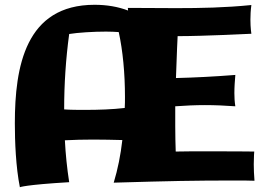

<svg xmlns="http://www.w3.org/2000/svg" viewBox="-20 -752 1105 802"><path d="M1042 -119C1042 -119 952 -120 854 -120C806 -120 756 -120 714 -119C713 -150 712 -187 712 -226V-308C754 -311 795 -313 836 -313C878 -313 921 -311 963 -308C960 -327 959 -345 959 -363C959 -389 961 -414 963 -439C874 -432 794 -428 715 -426C718 -524 722 -601 722 -601C832 -601 1030 -611 1030 -611C1030 -611 1026 -635 1026 -670C1026 -688 1027 -709 1030 -731C922 -720 818 -718 716 -718C648 -718 581 -719 514 -719C514 -715 515 -712 515 -708C473 -724 426 -732 375 -732C86 -732 42 -473 42 -237C42 -161 46 -55 63 30C63 30 84 20 269 9C260 -49 254 -108 251 -166C289 -168 329 -169 370 -169C410 -169 452 -168 491 -167C484 -105 472 -45 455 11C695 4 786 2 966 2C991 2 1018 2 1043 3C1041 -22 1040 -46 1040 -66C1040 -97 1042 -119 1042 -119ZM336 -293C306 -293 276 -293 248 -295C248 -402 255 -507 269 -610C306 -616 370 -620 423 -620C443 -620 461 -619 476 -618C493 -540 502 -446 502 -347C502 -331 502 -316 501 -301C450 -295 392 -293 336 -293Z"/></svg>

Font: Galindo
Style: Regular
Weight: 400
Designer: Astigmatic (AOETI)
Foundry: Astigmatic (AOETI)
Version: Version 1.000